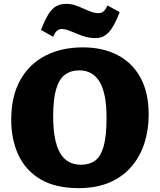

<svg xmlns="http://www.w3.org/2000/svg" viewBox="-20 -959 827 993"><path d="M387 14Q266 14 189 -32Q112 -78 75 -158Q38 -238 38 -339Q38 -461 84.5 -544.5Q131 -628 214.5 -671Q298 -714 409 -714Q511 -714 587.5 -674.5Q664 -635 706.5 -557.5Q749 -480 749 -366Q749 -288 727 -219Q705 -150 660 -97.5Q615 -45 547 -15.5Q479 14 387 14ZM399 -107Q442 -107 471.5 -128Q501 -149 516 -202Q531 -255 531 -350Q531 -476 495.5 -535.5Q460 -595 390 -595Q346 -595 316 -572.5Q286 -550 270.5 -498.5Q255 -447 255 -357Q255 -231 290 -169Q325 -107 399 -107ZM474 -762Q448 -762 425 -768Q402 -774 379 -784Q356 -794 336 -801.5Q316 -809 297 -809Q286 -809 275.5 -800.5Q265 -792 255 -769L192 -804Q212 -856 230.5 -885.5Q249 -915 271 -927Q293 -939 322 -939Q348 -939 369.5 -931.5Q391 -924 413 -914Q435 -904 453 -897.5Q471 -891 491 -891Q505 -891 515.5 -900Q526 -909 536 -931L599 -896Q571 -823 543 -792.5Q515 -762 474 -762Z"/></svg>

Font: Literata 12pt ExtraBold
Style: Regular
Weight: 800
Designer: Latin by Veronika Burian and Jose Scaglione. Greek by Irene Vlachou. Cyrillic by Vera Evstafieva.
Foundry: TypeTogether
Version: Version 3.002